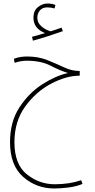

<svg xmlns="http://www.w3.org/2000/svg" viewBox="-20 -677 540 1091"><path d="M337 -500 330 -520Q297 -508 267 -499Q237 -508 214.5 -528Q192 -548 192 -577Q192 -600 206.5 -617.5Q221 -635 249 -635Q271 -635 290 -629L295 -649Q274 -657 249 -657Q221 -657 195.5 -636.5Q170 -616 170 -577Q170 -515 236 -489Q223 -485 204 -479.5Q185 -474 162 -468L167 -446Q208 -457 254.5 -472Q301 -487 337 -500ZM289 394Q324 394 368.5 388.5Q413 383 449 368L441 347Q375 370 291 370Q203 370 132.5 313.5Q62 257 62 131Q62 13 123 -71.5Q184 -156 270.5 -201.5Q357 -247 433 -247V-274H428Q387 -274 343.5 -294.5Q300 -315 249 -335.5Q198 -356 134 -356Q118 -356 99 -353.5Q80 -351 59 -343L63 -320Q99 -332 131 -332Q213 -332 267 -304Q321 -276 366 -262Q297 -247 220.5 -198Q144 -149 90.5 -67Q37 15 37 130Q37 263 112 328.5Q187 394 289 394Z"/></svg>

Font: Noto Sans Arabic Condensed Thin
Style: Regular
Weight: 250
Width: 3
Designer: Nadine Chahine
Foundry: Monotype Imaging Inc.
Version: 1.001